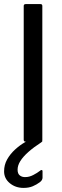

<svg xmlns="http://www.w3.org/2000/svg" viewBox="-41 -693 303 939"><path d="M166 -9Q166 0 157 0H85Q75 0 75 -9V-664Q75 -673 85 -673H157Q166 -673 166 -664ZM74 226Q35 226 7 203Q-21 180 -21 145Q-21 113 -6 86.5Q9 60 32.5 38.5Q56 17 82 2Q89 -2 97.5 -5Q106 -8 115 -8H161Q165 -8 166 -4.5Q167 -1 161 3Q124 27 98 50Q72 73 58.5 94.5Q45 116 45 137Q45 157 56.5 165.5Q68 174 84 173Q102 173 121.5 163Q141 153 155 142Q159 138 163 138.5Q167 139 167 144V176Q167 188 154 198Q138 210 119 218Q100 226 74 226Z"/></svg>

Font: Glory Thin Medium
Style: Regular
Weight: 500
Version: Version 1.011